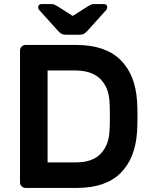

<svg xmlns="http://www.w3.org/2000/svg" viewBox="-20 -920 744 940"><path d="M653 -350C653 -382.7 652.3 -407.3 651 -424C645.7 -511.3 618.3 -579.2 569 -627.5C519.7 -675.8 447.3 -700 352 -700H105C97.7 -700 91.3 -697.3 86 -692C80.7 -686.7 78 -680.3 78 -673V-27C78 -19.7 80.7 -13.3 86 -8C91.3 -2.7 97.7 0 105 0H357C450.3 0 521.3 -24.2 570 -72.5C618.7 -120.8 645.7 -188.7 651 -276C652.3 -292.7 653 -317.3 653 -350ZM213 -575H347C401.7 -575 442.8 -561.3 470.5 -534C498.2 -506.7 513.3 -470 516 -424C517.3 -407.3 518 -382.7 518 -350C518 -317.3 517.3 -292.7 516 -276C513.3 -230 498.5 -193.3 471.5 -166C444.5 -138.7 404.7 -125 352 -125H213ZM282 -754C287.3 -751.3 293.7 -750 301 -750H371C378.3 -750 384.7 -751.3 390 -754C395.3 -756.7 401.3 -761.7 408 -769L500 -871C503.3 -874.3 505 -878.7 505 -884C505 -894.7 499.7 -900 489 -900H441C435 -900 430 -899.2 426 -897.5C422 -895.8 416.7 -893 410 -889L336 -842L262 -889C255.3 -893 250 -895.8 246 -897.5C242 -899.2 237 -900 231 -900H183C172.3 -900 167 -894.7 167 -884C167 -878.7 168.7 -874.3 172 -871L264 -769C270.7 -761.7 276.7 -756.7 282 -754Z"/></svg>

Font: Rubik
Style: Regular
Weight: 500
Designer: Hubert & Fischer
Foundry: Hubert & Fischer
Version: Version 1.100